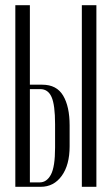

<svg xmlns="http://www.w3.org/2000/svg" viewBox="-20 -719 430 739"><path d="M143 -393Q198 -393 223 -351Q248 -309 248 -236V-156Q248 -84 217.5 -42Q187 0 137 0H39V-699H95V-393ZM351 -699V0H295V-699ZM192 -241Q192 -315 178.5 -345.5Q165 -376 135 -376H95V-17H133Q160 -17 176 -47Q192 -77 192 -151Z"/></svg>

Font: Moniqa Cond Heading
Style: Regular
Weight: 400
Width: 3
Designer: Rajesh Rajput
Foundry: Rajesh Rajput
Version: Version 1.000